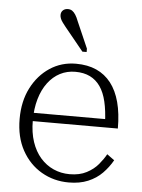

<svg xmlns="http://www.w3.org/2000/svg" viewBox="-54 -801 631 854"><g transform="rotate(5 261.5 -374.0)"><path d="M102 -251Q102 -197 116 -155.5Q130 -114 155 -85.5Q180 -57 213.5 -42Q247 -27 286 -27Q330 -27 361.5 -43.5Q393 -60 413 -84Q433 -108 445 -130L478 -106Q460 -74 434 -47.5Q408 -21 371 -5.5Q334 10 285 10Q218 10 163 -22Q108 -54 75.5 -113Q43 -172 43 -253Q43 -332 73.5 -391.5Q104 -451 155.5 -485Q207 -519 272 -519Q324 -519 363 -501.5Q402 -484 428.5 -450Q455 -416 468.5 -365.5Q482 -315 482 -248H83V-285H443L423 -268Q421 -322 411.5 -362.5Q402 -403 383.5 -429.5Q365 -456 337.5 -469.5Q310 -483 272 -483Q235 -483 204 -467Q173 -451 150 -420.5Q127 -390 114.5 -347Q102 -304 102 -251ZM262 -709 314 -590V-575H295L211 -678Q204 -687 197.5 -695.5Q191 -704 187.5 -712.5Q184 -721 184 -729Q184 -742 192.5 -750Q201 -758 215 -758Q226 -758 234 -752.5Q242 -747 249 -736Q256 -725 262 -709Z"/></g></svg>

Font: Roboto Serif 36pt ExtraLight
Style: Regular
Weight: 250
Designer: Greg Gazdowicz
Foundry: Commercial Type
Version: Version 1.008